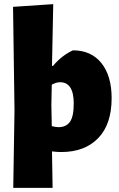

<svg xmlns="http://www.w3.org/2000/svg" viewBox="-20 -722 573 927"><path d="M332 -479Q420 -479 469.5 -417.5Q519 -356 519 -248Q519 -122 454 -55Q389 12 276 12Q255 12 231 9L234 185H44L50 -190L43 -689L237 -702L231 -404H236Q278 -454 332 -479ZM228 -215 230 -113Q250 -108 263 -108Q299 -108 317.5 -133.5Q336 -159 336 -222Q336 -325 270 -325Q251 -325 230 -313Z"/></svg>

Font: Alegreya Sans SC Black
Style: Regular
Weight: 900
Designer: Juan Pablo del Peral
Foundry: Huerta Tipografica
Version: Version 2.007